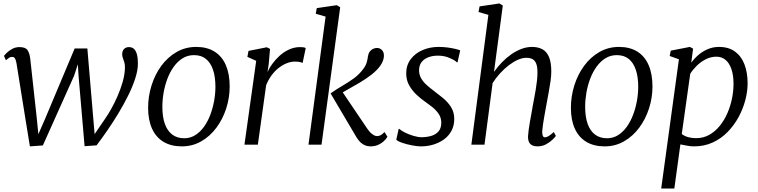

<svg xmlns="http://www.w3.org/2000/svg" viewBox="-20 -837 4386 1111"><path d="M153 10 125.5 -159 75 -473.5Q71.5 -491.5 66.2 -499.5Q61 -507.5 51.5 -507.5Q40.5 -508.5 31.5 -501.8Q22.5 -495 14 -488.5L3 -513.5Q6.5 -519 19 -531.2Q31.5 -543.5 50.5 -554Q69.5 -564.5 92.5 -564.5Q127 -564.5 139 -547.2Q151 -530 155 -497.5L192.5 -156L202 -60.5L240.5 -148.5L412 -556.5H485.5L519.5 -154.5L527.5 -61L590 -152.5Q604 -172.5 622.8 -205.5Q641.5 -238.5 659.5 -279.2Q677.5 -320 689.8 -363Q702 -406 703 -444.5Q703.5 -462 699.5 -475.8Q695.5 -489.5 691.2 -500.5Q687 -511.5 687 -521.5Q687 -543 698 -553.8Q709 -564.5 726 -564.5Q744 -564.5 755.5 -553.8Q767 -543 772.5 -521.5Q778 -500 778 -469Q778 -430.5 762.5 -382.8Q747 -335 721.5 -283.8Q696 -232.5 664.8 -180.8Q633.5 -129 600.8 -81.8Q568 -34.5 539 4L469.5 9L434.5 -399L430.5 -465L408.5 -398L228 4.5Z M1115.5 -565.5Q1178 -565.5 1221.2 -538.5Q1264.5 -511.5 1286.8 -460.2Q1309 -409 1309 -336.5Q1309 -271.5 1289 -209.5Q1269 -147.5 1232.2 -98Q1195.5 -48.5 1144.5 -19.2Q1093.5 10 1032 10Q970 10 926.2 -16.2Q882.5 -42.5 859.8 -92.5Q837 -142.5 837 -213Q837 -279.5 856.8 -342.5Q876.5 -405.5 913.2 -455.8Q950 -506 1001.5 -535.8Q1053 -565.5 1115.5 -565.5ZM1102.5 -518Q1066 -518 1036.8 -499.8Q1007.5 -481.5 985.5 -451Q963.5 -420.5 948.8 -381.8Q934 -343 926.8 -301Q919.5 -259 919.5 -219Q919.5 -160.5 934 -120Q948.5 -79.5 976.8 -58.2Q1005 -37 1046 -37Q1081.5 -37 1110.2 -55.2Q1139 -73.5 1160.8 -104Q1182.5 -134.5 1197 -173Q1211.5 -211.5 1219 -253.2Q1226.5 -295 1226.5 -334.5Q1226.5 -392 1212.8 -432.8Q1199 -473.5 1172 -495.8Q1145 -518 1102.5 -518Z M1394.5 0 1462.5 -485 1411.5 -508 1418 -542.5 1524 -563.5 1542.5 -554 1535 -466.5 1528 -420Q1537 -441.5 1554.8 -466.2Q1572.5 -491 1597 -513.5Q1621.5 -536 1652 -550.2Q1682.5 -564.5 1716.5 -564.5Q1724.5 -564.5 1734.2 -563.5Q1744 -562.5 1749 -558.5L1731 -472.5Q1724.5 -476.5 1713.2 -478.5Q1702 -480.5 1685.5 -480.5Q1663.5 -480.5 1640.2 -471.5Q1617 -462.5 1594.2 -445.2Q1571.5 -428 1552.5 -402.5Q1533.5 -377 1520 -344L1472 0Z M1765 0 1864 -741 1807 -757.5 1813 -790 1929 -807 1948.5 -795 1840.5 0ZM2123.5 10Q2107.5 10 2093 4.2Q2078.5 -1.5 2066 -13.2Q2053.5 -25 2042 -44L1893 -296.5Q1926.5 -320.5 1961 -340.5Q1995.5 -360.5 2027 -383.2Q2058.5 -406 2082 -438Q2097.5 -458.5 2102.5 -477.8Q2107.5 -497 2109.5 -512.5Q2112 -528.5 2120 -539Q2128 -549.5 2139.2 -554.5Q2150.5 -559.5 2161.5 -559.5Q2178 -559.5 2189.5 -548Q2201 -536.5 2201.5 -518Q2202.5 -505.5 2197.2 -489.2Q2192 -473 2180 -456Q2161.5 -430 2129.8 -405.2Q2098 -380.5 2062.5 -359.5Q2027 -338.5 1996.8 -321.8Q1966.5 -305 1951 -294.5L1951.5 -320L2104.5 -93.5Q2117.5 -73.5 2133.2 -61.5Q2149 -49.5 2161.5 -49.5Q2171.5 -49.5 2181 -53.8Q2190.5 -58 2205 -73L2222 -45.5Q2214 -32 2200 -19.2Q2186 -6.5 2167 1.8Q2148 10 2123.5 10Z M2627.5 -476.5H2623.5Q2613.5 -487.5 2582.5 -501.2Q2551.5 -515 2514.5 -515Q2484 -515 2460 -506.2Q2436 -497.5 2421.5 -480.2Q2407 -463 2405 -436.5Q2403.5 -408 2416.2 -385.2Q2429 -362.5 2449.8 -344.2Q2470.5 -326 2491.5 -310.5Q2516 -292 2543 -270Q2570 -248 2589.2 -218.5Q2608.5 -189 2608.5 -148Q2608.5 -110.5 2593 -81Q2577.5 -51.5 2550.5 -31.5Q2523.5 -11.5 2489 -0.8Q2454.5 10 2416 10Q2394.5 10 2364.5 4.2Q2334.5 -1.5 2308.5 -10.2Q2282.5 -19 2273 -28.5L2287 -91.5H2290Q2302 -80.5 2325 -69.2Q2348 -58 2373.8 -50.5Q2399.5 -43 2419.5 -43Q2447 -43 2473.2 -50Q2499.5 -57 2516.5 -75.5Q2533.5 -94 2533.5 -127Q2533.5 -156 2518 -178.5Q2502.5 -201 2480 -218.8Q2457.5 -236.5 2436.5 -251Q2417.5 -264 2392.5 -286.8Q2367.5 -309.5 2349 -340.8Q2330.5 -372 2330.5 -412Q2330.5 -459.5 2356.2 -494Q2382 -528.5 2424.8 -547Q2467.5 -565.5 2518 -565.5Q2544 -565.5 2569.2 -562.2Q2594.5 -559 2614.2 -554.2Q2634 -549.5 2643 -545.5Z M3090.5 10Q3072.5 10 3060 4Q3047.5 -2 3041.2 -14.8Q3035 -27.5 3035.5 -48.5Q3036.5 -65 3039.2 -86.5Q3042 -108 3046.2 -131.5Q3050.5 -155 3054.8 -178.5Q3059 -202 3062.5 -223Q3066.5 -245 3071.2 -269.5Q3076 -294 3080.2 -319.8Q3084.5 -345.5 3087.2 -370.5Q3090 -395.5 3090 -417.5Q3090 -450.5 3082.8 -468.8Q3075.5 -487 3061.5 -494.8Q3047.5 -502.5 3025.5 -502.5Q3002.5 -502.5 2976.5 -491Q2950.5 -479.5 2923.8 -459Q2897 -438.5 2873 -412Q2849 -385.5 2830.5 -356.5L2783.5 0H2707.5L2806 -751L2749 -767.5L2755 -800L2869.5 -817L2889.5 -805L2838.5 -421Q2858.5 -449.5 2883.8 -475.8Q2909 -502 2937.5 -522Q2966 -542 2996.8 -553.8Q3027.5 -565.5 3059 -565.5Q3093.5 -565.5 3118.5 -552Q3143.5 -538.5 3156.8 -507.2Q3170 -476 3170 -422.5Q3170 -399.5 3165.8 -368.8Q3161.5 -338 3155.5 -305.8Q3149.5 -273.5 3144.5 -246Q3141 -227 3137 -205Q3133 -183 3129 -160.5Q3125 -138 3122 -116.8Q3119 -95.5 3117.5 -77.5Q3117 -60.5 3120.8 -51.5Q3124.5 -42.5 3132.5 -42.5Q3143.5 -42.5 3155.2 -50Q3167 -57.5 3184.5 -73L3196.5 -50.5Q3192.5 -44 3177.8 -29.5Q3163 -15 3140.5 -2.5Q3118 10 3090.5 10Z M3562 -565.5Q3624.5 -565.5 3667.8 -538.5Q3711 -511.5 3733.2 -460.2Q3755.5 -409 3755.5 -336.5Q3755.5 -271.5 3735.5 -209.5Q3715.5 -147.5 3678.8 -98Q3642 -48.5 3591 -19.2Q3540 10 3478.5 10Q3416.5 10 3372.8 -16.2Q3329 -42.5 3306.2 -92.5Q3283.5 -142.5 3283.5 -213Q3283.5 -279.5 3303.2 -342.5Q3323 -405.5 3359.8 -455.8Q3396.5 -506 3448 -535.8Q3499.5 -565.5 3562 -565.5ZM3549 -518Q3512.5 -518 3483.2 -499.8Q3454 -481.5 3432 -451Q3410 -420.5 3395.2 -381.8Q3380.5 -343 3373.2 -301Q3366 -259 3366 -219Q3366 -160.5 3380.5 -120Q3395 -79.5 3423.2 -58.2Q3451.5 -37 3492.5 -37Q3528 -37 3556.8 -55.2Q3585.5 -73.5 3607.2 -104Q3629 -134.5 3643.5 -173Q3658 -211.5 3665.5 -253.2Q3673 -295 3673 -334.5Q3673 -392 3659.2 -432.8Q3645.5 -473.5 3618.5 -495.8Q3591.5 -518 3549 -518Z M3806 254 3908.5 -494 3855 -513 3861.5 -544 3972 -565.5 3990.5 -555.5 3980 -474Q3996 -497 4020 -518Q4044 -539 4074.5 -552.2Q4105 -565.5 4140 -565.5Q4196.5 -565.5 4233.2 -538.5Q4270 -511.5 4288 -464Q4306 -416.5 4306 -355Q4306 -308.5 4292.8 -257.8Q4279.5 -207 4253.8 -159.5Q4228 -112 4190.5 -73.5Q4153 -35 4104 -12.5Q4055 10 3996 10Q3977.5 10 3956.8 6.2Q3936 2.5 3917 -1.5L3882 254ZM3925 -61.5Q3941.5 -49 3962.8 -43.2Q3984 -37.5 4007.5 -37.5Q4050.5 -37.5 4085 -57.2Q4119.5 -77 4145.8 -109.8Q4172 -142.5 4189.5 -183.2Q4207 -224 4215.8 -267.5Q4224.5 -311 4224.5 -351Q4224.5 -402.5 4212.2 -437.5Q4200 -472.5 4178 -490.8Q4156 -509 4125.5 -509Q4092.5 -509 4062.8 -493.5Q4033 -478 4010.2 -455Q3987.5 -432 3974 -410Z"/></svg>

Font: Merriweather 24pt Light
Style: Italic
Weight: 300
Italic angle: -7.8°
Version: Version 2.101